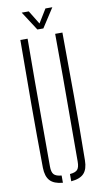

<svg xmlns="http://www.w3.org/2000/svg" viewBox="-103 -992 564 1043"><g transform="rotate(-10 179.0 -470.5)"><path d="M63 -95Q61 -274.5 61.2 -447.8Q61.5 -621 63 -800H103Q102 -680.5 101.8 -564Q101.5 -447.5 101.8 -331Q102 -214.5 102 -95Q102 -64.5 113.5 -51.5Q125 -38.5 156 -36V4Q107.5 0 85.8 -23.5Q64 -47 63 -95ZM202 4V-36Q233 -38.5 244 -51.5Q255 -64.5 255 -95Q255 -214.5 255.5 -331Q256 -447.5 256 -564Q256 -680.5 255 -800H295Q296.5 -621 297 -447.8Q297.5 -274.5 295 -95Q294.5 -47 272.8 -23.5Q251 0 202 4ZM164 -840 96 -945H135L181 -870L227 -945H265L197 -840Z"/></g></svg>

Font: Big Shoulders Stencil Text Thin Thin
Style: Regular
Weight: 250
Version: Version 2.001